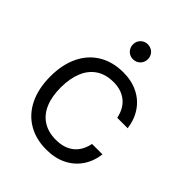

<svg xmlns="http://www.w3.org/2000/svg" viewBox="-204 -823 945 945"><g transform="rotate(45 268.0 -351.0)"><path d="M41.5 -260.3Q41.5 -342.8 70.8 -403.3Q100.1 -463.9 154.3 -496.3Q208.5 -528.8 282.2 -528.8Q339.4 -528.8 384 -506.8Q428.7 -484.9 456.3 -444.3Q483.9 -403.8 491.2 -349.1H418.5Q406.7 -404.8 370.8 -432.9Q335 -460.9 282.2 -460.9Q227.5 -460.9 190.7 -436.3Q153.8 -411.6 135.3 -366.7Q116.7 -321.8 116.2 -260.3Q115.7 -198.2 134.3 -152.8Q152.8 -107.4 190.2 -83Q227.5 -58.6 282.2 -58.6Q337.4 -58.6 373.8 -86.4Q410.2 -114.3 421.9 -170.4H494.6Q487.3 -115.7 459.5 -75.4Q431.6 -35.2 386.5 -13.2Q341.3 8.8 282.2 8.8Q209 8.8 154.5 -23.7Q100.1 -56.2 70.8 -116.9Q41.5 -177.7 41.5 -260.3ZM217.8 -659.7Q217.8 -674.3 224.6 -686Q231.4 -697.8 243.2 -704.6Q254.9 -711.4 269 -711.4Q283.8 -711.4 295.7 -704.7Q307.7 -697.9 314.5 -686.1Q321.3 -674.3 321.3 -659.7Q321.3 -645 314.5 -633.1Q307.6 -621.1 295.7 -614.3Q283.8 -607.4 269 -607.4Q254.9 -607.4 243.2 -614.3Q231.4 -621.1 224.6 -633.1Q217.8 -645 217.8 -659.7Z"/></g></svg>

Font: Wand UI Pro
Style: Regular
Weight: 400
Designer: Andreas Faust
Version: Version 1.003;FEAKit 1.0